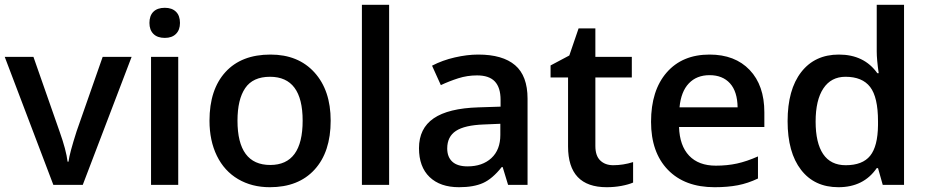

<svg xmlns="http://www.w3.org/2000/svg" viewBox="-20 -780 3916 810"><path d="M205.1 0 0 -540H121.1L231 -226.1Q259.3 -147 265.1 -98.1H269Q273.4 -133.3 303.2 -226.1L413.1 -540H535.2L329.1 0Z M731.9 0H617.2V-540H731.9ZM610.4 -683.1Q610.4 -713.9 627.2 -730.5Q644 -747.1 675.3 -747.1Q705.6 -747.1 722.4 -730.5Q739.3 -713.9 739.3 -683.1Q739.3 -653.8 722.4 -637Q705.6 -620.1 675.3 -620.1Q644 -620.1 627.2 -637Q610.4 -653.8 610.4 -683.1Z M1375 -271Q1375 -138.7 1307.1 -64.5Q1239.3 9.8 1118.2 9.8Q1042.5 9.8 984.4 -24.4Q926.3 -58.6 895 -122.6Q863.8 -186.5 863.8 -271Q863.8 -402.3 931.2 -476.1Q998.5 -549.8 1121.1 -549.8Q1238.3 -549.8 1306.6 -474.4Q1375 -398.9 1375 -271ZM981.9 -271Q981.9 -84 1120.1 -84Q1256.8 -84 1256.8 -271Q1256.8 -456.1 1119.1 -456.1Q1046.9 -456.1 1014.4 -408.2Q981.9 -360.4 981.9 -271Z M1621.6 0H1506.8V-759.8H1621.6Z M2123.5 0 2100.6 -75.2H2096.7Q2057.6 -25.9 2018.1 -8.1Q1978.5 9.8 1916.5 9.8Q1836.9 9.8 1792.2 -33.2Q1747.6 -76.2 1747.6 -154.8Q1747.6 -238.3 1809.6 -280.8Q1871.6 -323.2 1998.5 -327.1L2091.8 -330.1V-358.9Q2091.8 -410.6 2067.6 -436.3Q2043.5 -461.9 1992.7 -461.9Q1951.2 -461.9 1913.1 -449.7Q1875 -437.5 1839.8 -420.9L1802.7 -502.9Q1846.7 -525.9 1898.9 -537.8Q1951.2 -549.8 1997.6 -549.8Q2100.6 -549.8 2153.1 -504.9Q2205.6 -460 2205.6 -363.8V0ZM1952.6 -78.1Q2015.1 -78.1 2053 -113Q2090.8 -147.9 2090.8 -210.9V-257.8L2021.5 -254.9Q1940.4 -252 1903.6 -227.8Q1866.7 -203.6 1866.7 -153.8Q1866.7 -117.7 1888.2 -97.9Q1909.7 -78.1 1952.6 -78.1Z M2566.9 -83Q2608.9 -83 2650.9 -96.2V-9.8Q2631.8 -1.5 2601.8 4.2Q2571.8 9.8 2539.6 9.8Q2376.5 9.8 2376.5 -162.1V-453.1H2302.7V-503.9L2381.8 -545.9L2420.9 -660.2H2491.7V-540H2645.5V-453.1H2491.7V-164.1Q2491.7 -122.6 2512.5 -102.8Q2533.2 -83 2566.9 -83Z M2994.6 9.8Q2868.7 9.8 2797.6 -63.7Q2726.6 -137.2 2726.6 -266.1Q2726.6 -398.4 2792.5 -474.1Q2858.4 -549.8 2973.6 -549.8Q3080.6 -549.8 3142.6 -484.9Q3204.6 -419.9 3204.6 -306.2V-244.1H2844.7Q2847.2 -165.5 2887.2 -123.3Q2927.2 -81.1 3000 -81.1Q3047.9 -81.1 3089.1 -90.1Q3130.4 -99.1 3177.7 -120.1V-26.9Q3135.7 -6.8 3092.8 1.5Q3049.8 9.8 2994.6 9.8ZM2973.6 -462.9Q2918.9 -462.9 2886 -428.2Q2853 -393.6 2846.7 -327.1H3091.8Q3090.8 -394 3059.6 -428.5Q3028.3 -462.9 2973.6 -462.9Z M3517.1 9.8Q3416 9.8 3359.4 -63.5Q3302.7 -136.7 3302.7 -269Q3302.7 -401.9 3360.1 -475.8Q3417.5 -549.8 3519 -549.8Q3625.5 -549.8 3681.2 -471.2H3687Q3678.7 -529.3 3678.7 -563V-759.8H3793.9V0H3704.1L3684.1 -70.8H3678.7Q3623.5 9.8 3517.1 9.8ZM3547.9 -83Q3618.7 -83 3650.9 -122.8Q3683.1 -162.6 3684.1 -252V-268.1Q3684.1 -370.1 3650.9 -413.1Q3617.7 -456.1 3546.9 -456.1Q3486.3 -456.1 3453.6 -407Q3420.9 -357.9 3420.9 -267.1Q3420.9 -177.2 3452.6 -130.1Q3484.4 -83 3547.9 -83Z"/></svg>

Font: f1_4961           
Style: Regular
Weight: 600
Foundry: Ascender Corporation
Version: Version 1.10